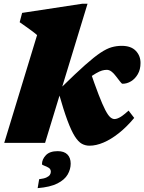

<svg xmlns="http://www.w3.org/2000/svg" viewBox="-20 -759 766 1020"><path d="M445 -739 219.5 0H2.5L177 -572.5Q168.5 -580.5 152 -592.8Q135.5 -605 117.2 -618Q99 -631 84.5 -641L97.5 -690.5L416 -739ZM291.5 -266.5 308.5 -297Q383 -370 432 -413.5Q481 -457 514.2 -479Q547.5 -501 573.5 -508.2Q599.5 -515.5 626.5 -515.5Q676 -515.5 701.2 -489.2Q726.5 -463 726.5 -424.5Q726.5 -390 712.2 -365.2Q698 -340.5 676.2 -327.2Q654.5 -314 631 -314Q626.5 -314 617 -326.8Q607.5 -339.5 596 -354Q585 -369 572.8 -378.5Q560.5 -388 547.5 -388Q535 -388 522 -384.2Q509 -380.5 490.5 -369.8Q472 -359 442.2 -338Q412.5 -317 366 -283L454 -395.5Q483.5 -309 504 -256Q524.5 -203 539.2 -174.8Q554 -146.5 565.5 -136.5Q577 -126.5 588.5 -126.5Q596 -126.5 606.2 -130.5Q616.5 -134.5 630.2 -144.2Q644 -154 663 -171.5L693 -132.5Q653 -84.5 611.2 -51.5Q569.5 -18.5 530 -1.8Q490.5 15 455.5 15Q433.5 15 414.8 4.8Q396 -5.5 377.5 -34.5Q359 -63.5 338.2 -119.2Q317.5 -175 291.5 -266.5ZM203 113Q203 87.5 223.5 65.8Q244 44 286.5 44Q320.5 44 338 61.5Q355.5 79 355.5 110.5Q355.5 140 339.5 168Q323.5 196 285.2 215.5Q247 235 180 240.5L188 193Q213 190 226.2 184Q239.5 178 244.8 170Q250 162 250 153.5Q250 139 238.2 132Q226.5 125 214.8 121Q203 117 203 113Z"/></svg>

Font: Newsreader 9pt ExtraBold
Style: Italic
Weight: 800
Italic angle: -17°
Designer: Hugues Gentile
Foundry: Production Type
Version: Version 1.003